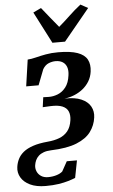

<svg xmlns="http://www.w3.org/2000/svg" viewBox="-108 -894 706 1203"><g transform="rotate(-5 245.0 -293.0)"><path d="M130 263.5Q71.5 263.5 32.2 244.8Q-7 226 -24.8 195.2Q-42.5 164.5 -37.5 129.5Q-34 103 -22.2 79.5Q-10.5 56 12.5 37.2Q35.5 18.5 73 5.8Q110.5 -7 166 -12Q207.5 -15.5 239.8 -27.8Q272 -40 292.8 -65.5Q313.5 -91 319.5 -134Q324 -166.5 314.2 -189.2Q304.5 -212 277.5 -223.2Q250.5 -234.5 203.5 -232.5L154 -230L162.5 -292L197.5 -291Q225.5 -290.5 254.2 -301.8Q283 -313 304.5 -340.5Q326 -368 332 -415Q336.5 -445.5 328.8 -467Q321 -488.5 303 -499.5Q285 -510.5 258.5 -510.5Q238 -510.5 215.8 -501.8Q193.5 -493 178 -467L140 -369H62L86 -535.5Q109.5 -537 138 -544.2Q166.5 -551.5 201.8 -558Q237 -564.5 280 -564.5Q356.5 -564.5 401 -548.8Q445.5 -533 462 -502.2Q478.5 -471.5 472.5 -426.5Q468 -392.5 451.5 -365.5Q435 -338.5 410.5 -319Q386 -299.5 356.2 -287.5Q326.5 -275.5 294.5 -271.5Q359 -274 399.8 -256.2Q440.5 -238.5 457.8 -207.2Q475 -176 469.5 -137.5Q463 -88.5 433.8 -48.8Q404.5 -9 344 15.5Q283.5 40 182 43.5Q155 44.5 135.8 51.5Q116.5 58.5 103.8 70.2Q91 82 84.2 96.8Q77.5 111.5 75 128Q72 148.5 80 167.2Q88 186 105.8 197.8Q123.5 209.5 149.5 209.5Q177 209.5 201.5 202.2Q226 195 240.5 182L274.5 120.5H338.5L317.5 229Q299.5 236.5 273 244.5Q246.5 252.5 211.2 258Q176 263.5 130 263.5ZM147 -826 197 -850Q222 -819.5 247.8 -786.8Q273.5 -754 300.5 -722.5Q337.5 -754 371.5 -786.5Q405.5 -819 445 -850L491.5 -824.5L329 -627H249.5Z"/></g></svg>

Font: Merriweather 24pt
Style: Bold Italic
Weight: 700
Italic angle: -7.8°
Designer: Eben Sorkin
Foundry: Eben Sorkin
Version: Version 2.101